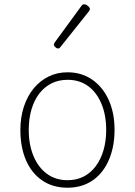

<svg xmlns="http://www.w3.org/2000/svg" viewBox="-20 -856 629 895"><path d="M295 19Q226 19 176.5 -15Q127 -49 101 -109.5Q75 -170 75 -250Q75 -310 91.5 -359.5Q108 -409 137.5 -444.5Q167 -480 207 -499.5Q247 -519 295 -519Q360 -519 409.5 -485Q459 -451 486.5 -390.5Q514 -330 514 -250Q514 -202 504 -160.5Q494 -119 475.5 -86Q457 -53 430.5 -29.5Q404 -6 370 6.5Q336 19 295 19ZM295 -16Q337 -16 370 -33Q403 -50 426.5 -81.5Q450 -113 462.5 -156Q475 -199 475 -250Q475 -319 453 -372Q431 -425 391 -454.5Q351 -484 295 -484Q253 -484 219.5 -467Q186 -450 162.5 -419Q139 -388 126.5 -345Q114 -302 114 -250Q114 -182 136 -129Q158 -76 198.5 -46Q239 -16 295 -16ZM250 -630Q245 -630 238 -636Q231 -642 231 -648Q231 -650 232.5 -652.5Q234 -655 235 -658L360 -829Q363 -833 366 -834.5Q369 -836 373 -836Q378 -836 384 -832.5Q390 -829 394.5 -824Q399 -819 399 -814Q399 -811 398 -809Q397 -807 395 -804L261 -636Q257 -630 250 -630Z"/></svg>

Font: Playwrite US Modern Thin
Style: Regular
Weight: 250
Designer: Veronika Burian, José Scaglione
Foundry: TypeTogether
Version: Version 1.003